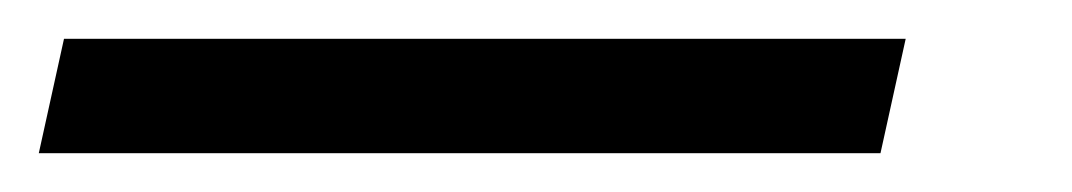

<svg xmlns="http://www.w3.org/2000/svg" viewBox="-107 63 553 99"><path d="M-87 142 -74 83H360L347 142Z"/></svg>

Font: Noto Serif Tamil SemiCondensed Medium
Style: Italic
Weight: 500
Width: 4
Italic angle: -12°
Designer: Indian Type Foundry, Tom Grace, and the Monotype Design Team
Foundry: Monotype Imaging Inc.
Version: Version 2.003; ttfautohint (v1.8.4.7-5d5b)